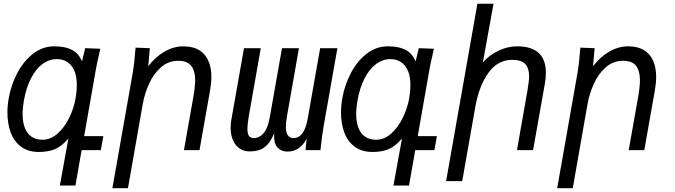

<svg xmlns="http://www.w3.org/2000/svg" viewBox="-20 -810 3640 1036"><path d="M190 10Q131 10 92.8 -19.2Q54.5 -48.5 37.2 -96.5Q20 -144.5 20 -203Q20 -240.5 27 -280Q39.5 -351 73 -415.2Q106.5 -479.5 158 -519.8Q209.5 -560 273 -560Q331.5 -560 368 -541.2Q404.5 -522.5 422.5 -478.5L439.5 -550L521 -547L512.5 -507.5Q502.5 -466 498 -439L434 -75.5H537.5L524 0H420.5L387 191H303L349 -62.5Q313.5 -21 277.5 -5.5Q241.5 10 190 10ZM388 -280Q394.5 -317 394.5 -350Q394.5 -419 365.2 -455Q336 -491 286.5 -491Q244.5 -491 208.5 -464Q172.5 -437 146.8 -386.5Q121 -336 109 -268Q102 -227 102 -195Q102 -128.5 129.5 -92.2Q157 -56 209.5 -56Q253.5 -56 291 -89.5Q328.5 -123 353.5 -174.5Q378.5 -226 388 -280Z M711.5 -553 788.5 -550 780 -452.5Q818.5 -503.5 868 -531.8Q917.5 -560 969 -560Q1044.5 -560 1082.5 -516.2Q1120.5 -472.5 1120.5 -394Q1120.5 -361.5 1113.5 -322L1056.5 0H972.5L1023.5 -288Q1033 -342.5 1033 -377Q1033 -427 1012.2 -454.5Q991.5 -482 941.5 -482Q889 -482 849.2 -447.5Q809.5 -413 785 -359.5Q760.5 -306 750 -247L670.5 205.5H586.5L695 -410Q701 -445 704.2 -474Q707.5 -503 711.5 -553Z M1709 0H1629L1634.5 -61.5Q1615 -25 1589.2 -8.5Q1563.5 8 1530.5 8Q1498 8 1477 -14.5Q1456 -37 1459.5 -92Q1443.5 -51 1422.5 -29.2Q1401.5 -7.5 1378.2 -0.2Q1355 7 1326 7Q1297 7 1274 -8Q1251 -23 1237.8 -52Q1224.5 -81 1224.5 -120.5Q1224.5 -143.5 1228.5 -165L1296.5 -550H1387L1322 -180Q1315 -139 1315 -115.5Q1315 -89 1323.2 -77Q1331.5 -65 1349 -65Q1379 -65 1402 -91Q1425 -117 1435.5 -176L1501.5 -550H1593L1528 -180Q1522.5 -147 1522.5 -126.5Q1522.5 -65 1563.5 -65Q1592 -65 1611.5 -90.5Q1631 -116 1641.5 -176L1707.5 -550H1800.5L1726 -127Q1716.5 -71.5 1709 0Z M1990 10Q1931 10 1892.8 -19.2Q1854.5 -48.5 1837.2 -96.5Q1820 -144.5 1820 -203Q1820 -240.5 1827 -280Q1839.5 -351 1873 -415.2Q1906.5 -479.5 1958 -519.8Q2009.5 -560 2073 -560Q2131.5 -560 2168 -541.2Q2204.5 -522.5 2222.5 -478.5L2239.5 -550L2321 -547L2312.5 -507.5Q2302.5 -466 2298 -439L2234 -75.5H2337.5L2324 0H2220.5L2187 191H2103L2149 -62.5Q2113.5 -21 2077.5 -5.5Q2041.5 10 1990 10ZM2188 -280Q2194.5 -317 2194.5 -350Q2194.5 -419 2165.2 -455Q2136 -491 2086.5 -491Q2044.5 -491 2008.5 -464Q1972.5 -437 1946.8 -386.5Q1921 -336 1909 -268Q1902 -227 1902 -195Q1902 -128.5 1929.5 -92.2Q1957 -56 2009.5 -56Q2053.5 -56 2091 -89.5Q2128.5 -123 2153.5 -174.5Q2178.5 -226 2188 -280Z M2556 -790H2643L2585.5 -473.5Q2623.5 -515.5 2672.5 -537.8Q2721.5 -560 2770 -560Q2925.5 -560 2925.5 -417Q2925.5 -389 2919.5 -356L2856.5 0H2769.5L2826.5 -324Q2835 -375 2835 -399Q2835 -441.5 2814.5 -464.2Q2794 -487 2743.5 -487Q2665.5 -487 2615.2 -416.8Q2565 -346.5 2545 -235L2474 167.5H2387Z M3111.5 -553 3188.5 -550 3180 -452.5Q3218.5 -503.5 3268 -531.8Q3317.5 -560 3369 -560Q3444.5 -560 3482.5 -516.2Q3520.5 -472.5 3520.5 -394Q3520.5 -361.5 3513.5 -322L3456.5 0H3372.5L3423.5 -288Q3433 -342.5 3433 -377Q3433 -427 3412.2 -454.5Q3391.5 -482 3341.5 -482Q3289 -482 3249.2 -447.5Q3209.5 -413 3185 -359.5Q3160.5 -306 3150 -247L3070.5 205.5H2986.5L3095 -410Q3101 -445 3104.2 -474Q3107.5 -503 3111.5 -553Z"/></svg>

Font: JuliaMono Italic
Style: Regular
Weight: 400
Italic angle: -9°
Monospace: yes
Designer: cormullion
Foundry: corm
Version: Version 0.049; ttfautohint (v1.8.4)